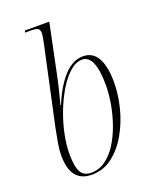

<svg xmlns="http://www.w3.org/2000/svg" viewBox="-143 -841 748 933"><g transform="rotate(-20 230.5 -375.0)"><path d="M169 10Q60 10 60 -128Q60 -158 66.5 -195Q73 -232 80 -266L165 -660Q175 -705 175 -721Q175 -738 165 -744Q155 -750 129 -750H99L102 -760H228L174 -500Q170 -479 163.5 -452Q157 -425 150.5 -400Q144 -375 140 -360H143Q180 -449 225.5 -497.5Q271 -546 323 -546Q373 -546 398 -502.5Q423 -459 423 -376Q423 -313 406 -245.5Q389 -178 356 -120Q323 -62 276 -26Q229 10 169 10ZM170 0Q210 0 243.5 -24Q277 -48 302.5 -88.5Q328 -129 345.5 -178.5Q363 -228 372 -279.5Q381 -331 381 -376Q381 -532 314 -532Q282 -532 251 -505Q220 -478 192.5 -433Q165 -388 144 -333.5Q123 -279 111.5 -224Q100 -169 100 -122Q100 -57 115.5 -28.5Q131 0 170 0Z"/></g></svg>

Font: Noto Serif Display SemiCondensed ExtraLight
Style: Italic
Weight: 200
Width: 4
Italic angle: -12°
Designer: Monotype Design Team
Foundry: Monotype Imaging Inc.
Version: Version 2.009